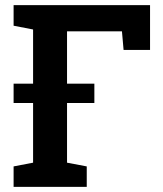

<svg xmlns="http://www.w3.org/2000/svg" viewBox="-20 -731 636 751"><path d="M33.2 0V-80.1L109.4 -94.7V-615.7L33.2 -630.4V-710.9H566.9V-535.6H463.4L457 -608.4H242.2V-94.7L319.3 -80.1V0ZM33.2 -328.1V-403.8H349.1V-328.1Z"/></svg>

Font: Roboto Slab SemiBold
Style: Regular
Weight: 600
Designer: Google
Version: Version 2.001; ttfautohint (v1.8.3)